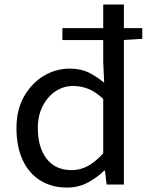

<svg xmlns="http://www.w3.org/2000/svg" viewBox="-20 -816 660 849"><path d="M276.6 13.4Q208.7 13.4 158.3 -17.9Q107.9 -49.1 80.3 -108.2Q52.8 -167.2 52.8 -249.5Q52.8 -329.9 85.8 -388.6Q118.9 -447.4 172.6 -480Q226.3 -512.6 288.4 -512.6Q336 -512.6 370.6 -496Q405.3 -479.4 440.6 -450.3L436.4 -542.9V-796H527.8V0H451.4L444.1 -61.8H440.7Q409.9 -30.8 368.2 -8.7Q326.5 13.4 276.6 13.4ZM296.8 -63.7Q335 -63.7 368.9 -82.2Q402.8 -100.8 436.4 -137.9V-378.7Q402.4 -410.5 370 -423.2Q337.5 -435.9 303.5 -435.9Q260.6 -435.9 225.1 -412Q189.6 -388.2 168.4 -346.2Q147.3 -304.3 147.3 -250.2Q147.3 -164.3 186.2 -114Q225.2 -63.7 296.8 -63.7ZM255.9 -638.9V-691.6H609.1V-644.3L523.9 -638.9Z"/></svg>

Font: Noto Sans TC Thin
Style: Regular
Weight: 100
Designer: Ryoko NISHIZUKA 西塚涼子 (kana, bopomofo & ideographs); Paul D. Hunt (Latin, Greek & Cyrillic); Sandoll Communications 산돌커뮤니
Foundry: Adobe
Version: Version 2.004-H2;hotconv 1.0.118;makeotfexe 2.5.65603